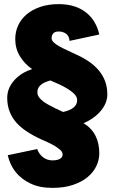

<svg xmlns="http://www.w3.org/2000/svg" viewBox="-20 -692 572 932"><path d="M234.5 220Q171 220 127.5 198.5Q40 157 17.5 61.5L160.5 31.5Q169.5 56.5 189.2 71.5Q209 86.5 234.5 86.5Q258 86.5 271 79Q284 71.5 284 57.5Q284 47 273.5 36.5Q250 16 212.5 -1L180 -15.5Q99.5 -52.5 61.5 -94.5Q15 -145.5 15 -217Q15 -267 54 -307.5Q87 -341 136 -356.5Q99 -382 76.5 -419.2Q54 -456.5 54 -502Q54 -537.5 68 -568.2Q82 -599 109 -622Q136 -645 175.5 -658.5Q215 -672 265 -672Q353 -672 406 -624.5Q448 -586.5 462 -524.5L317.5 -493.5Q315.5 -528 282 -537L280.5 -537.5Q274 -539 264.5 -539Q248 -539 240 -531.5Q230.5 -522.5 230.5 -506.5Q230.5 -496 240.8 -486.2Q251 -476.5 267.5 -467.2Q284 -458 305 -448.5Q326 -439 346.5 -429Q381.5 -413.5 410 -394.2Q438.5 -375 458.8 -351.2Q479 -327.5 490 -298.2Q501 -269 501 -233.5Q501 -190 466 -150Q434.5 -114.5 385.5 -94Q462 -48 462 53Q462 83.5 448 113.5Q434 143.5 406 167Q378 190.5 335.2 205.2Q292.5 220 234.5 220ZM286 -148.5Q354.5 -163 354.5 -206Q354.5 -222 340.2 -236.2Q326 -250.5 305.2 -262.8Q284.5 -275 264.5 -284Q244.5 -293 224 -301.5Q209.5 -297.5 195.2 -290.8Q181 -284 171.2 -272.8Q161.5 -261.5 161.5 -243.5Q161.5 -230.5 170 -219.2Q178.5 -208 191.5 -198.5Q204.5 -189 219.5 -181.2Q234.5 -173.5 250 -165.5Q253.5 -164 256 -163Q258.5 -162 261.5 -160.5Q264.5 -159 270 -156.2Q275.5 -153.5 286 -148.5Z"/></svg>

Font: Lucymar Sans ExtraBold
Style: Regular
Weight: 800
Foundry: The League of Moveable Type (original font) / Main changes by Cristiano Sobral with portions from Mirco Monsees
Version: Version 2.001;August 30, 2020;FontCreator 13.0.0.2681 64-bit